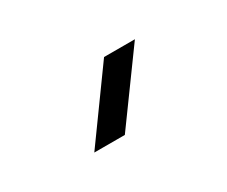

<svg xmlns="http://www.w3.org/2000/svg" viewBox="-39 -834 325 275"><g transform="rotate(-30 123.5 -696.0)"><path d="M59.5 -640 140 -751.5H191L110 -640Z"/></g></svg>

Font: Big Shoulders Stencil Text Light
Style: Regular
Weight: 300
Designer: Patric King
Foundry: XO Type Co
Version: Version 1.000